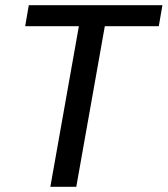

<svg xmlns="http://www.w3.org/2000/svg" viewBox="-20 -720 646 740"><path d="M174 0 284 -619H77L91 -700H606L592 -619H384L274 0Z"/></svg>

Font: DM Sans 36pt Medium
Style: Italic
Weight: 500
Italic angle: -10°
Designer: Colophon Foundry, Jonny Pinhorn
Foundry: Colophon Foundry
Version: Version 4.004;gftools[0.9.30]